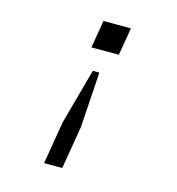

<svg xmlns="http://www.w3.org/2000/svg" viewBox="-105 -606 809 878"><g transform="rotate(15 300.0 -167.0)"><path d="M183 182 217 -21 289 -283H320L303 -21L269 182ZM407 -516 385 -385H255L277 -516Z"/></g></svg>

Font: iA Writer Mono V
Style: Regular
Weight: 400
Italic angle: -9.5°
Designer: Mike Abbink, Paul van der Laan, Pieter van Rosmalen
Foundry: Bold Monday
Version: Version 2.000